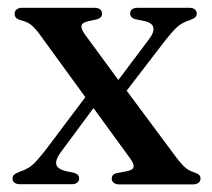

<svg xmlns="http://www.w3.org/2000/svg" viewBox="-20 -486 558 506"><path d="M218.5 -248 248 -230.5 138.5 -82.5Q125.5 -64 128.5 -52.2Q131.5 -40.5 153.5 -35L173 -31Q181.5 -29 185 -25.2Q188.5 -21.5 188.5 -15.5Q188.5 -8.5 183.2 -4.5Q178 -0.5 168.5 -0.5H33Q23.5 -0.5 18.2 -4.5Q13 -8.5 13 -16Q13 -21.5 16.8 -25.2Q20.5 -29 31 -33Q44.5 -37.5 55 -43.8Q65.5 -50 76 -61.8Q86.5 -73.5 101.5 -92.5ZM202.5 -397 304.5 -258 309 -253.5 443.5 -72.5Q459 -52 469 -43.8Q479 -35.5 492.5 -31.5Q501.5 -28.5 505 -24.8Q508.5 -21 508.5 -15.5Q508.5 -8.5 503 -4.2Q497.5 0 488 0H295Q285 0 279.8 -4.2Q274.5 -8.5 274.5 -15.5Q274.5 -21 277.8 -24.8Q281 -28.5 289 -30L310.5 -34Q329.5 -37 331.8 -45.2Q334 -53.5 323 -68.5L214.5 -217.5L210 -223L84.5 -395.5Q70.5 -414.5 60.2 -421.8Q50 -429 35.5 -432.5Q25.5 -435.5 22 -439.5Q18.5 -443.5 18.5 -450Q18.5 -457 24 -461.2Q29.5 -465.5 39 -465.5H228.5Q238 -465.5 243.5 -461.5Q249 -457.5 249 -450.5Q249 -445 246 -441.2Q243 -437.5 235.5 -435L214.5 -430.5Q196.5 -426.5 194.8 -418.8Q193 -411 202.5 -397ZM296.5 -224.5 267 -242 373 -383Q387 -401.5 384 -414Q381 -426.5 358.5 -431L338 -435Q330 -437 326.5 -441Q323 -445 323 -450.5Q323 -457.5 328.2 -461.5Q333.5 -465.5 343 -465.5H478.5Q488 -465.5 493.2 -461.5Q498.5 -457.5 498.5 -450Q498.5 -444.5 494.8 -440.8Q491 -437 480.5 -433Q459.5 -426.5 446.2 -414.2Q433 -402 410.5 -373Z"/></svg>

Font: Fraunces 36pt
Style: Regular
Weight: 400
Version: Version 1.000;[b76b70a41]